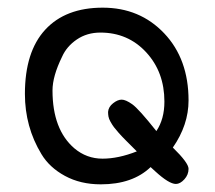

<svg xmlns="http://www.w3.org/2000/svg" viewBox="-20 -482 560 501"><path d="M472 -220Q472 -156 431 -97Q472 -57 472 -41.5Q472 -26 461 -14Q450 -2 439 -2Q421 -2 385 -35L373 -46Q326 -1 243 -1Q190 -1 149.5 -23Q109 -45 88 -80Q45 -151 45 -237Q45 -347 98 -404.5Q151 -462 248 -462Q345 -462 408.5 -395Q472 -328 472 -220ZM242 -397Q207 -397 180.5 -379Q154 -361 142 -334Q117 -283 117 -246Q117 -144 174 -95Q206 -68 247.5 -68Q289 -68 337 -87Q320 -104 309 -115Q298 -126 290 -135Q282 -144 277.5 -150Q273 -156 268.5 -164Q264 -172 263 -178Q262 -184 262 -190Q263 -203 275 -212.5Q287 -222 297.5 -222Q308 -222 325 -210Q342 -198 388 -140Q409 -171 409 -217Q409 -294 361.5 -345.5Q314 -397 242 -397Z"/></svg>

Font: Patrick Hand SC
Style: Regular
Weight: 400
Designer: Patrick Wagesreiter
Foundry: Patrick Wagesreiter
Version: Version 1.003;PS 001.003;hotconv 1.0.70;makeotf.lib2.5.58329